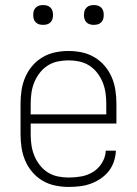

<svg xmlns="http://www.w3.org/2000/svg" viewBox="-20 -729 540 757"><path d="M250 8Q224 8 197.5 2.5Q171 -3 148 -16.5Q125 -30 107.5 -50.5Q90 -71 79.5 -95.5Q69 -120 65 -146.5Q61 -173 61 -200V-320Q61 -347 65 -373.5Q69 -400 79.5 -424.5Q90 -449 107.5 -469.5Q125 -490 148 -503.5Q171 -517 197 -522.5Q223 -528 250 -528Q277 -528 303 -522.5Q329 -517 352 -503.5Q375 -490 392.5 -469.5Q410 -449 420.5 -424.5Q431 -400 435 -373.5Q439 -347 439 -320V-242H101V-200Q101 -178 104 -157Q107 -136 115 -116Q123 -96 136.5 -78.5Q150 -61 168 -49.5Q186 -38 207.5 -33.5Q229 -29 250 -29Q276 -29 301 -33.5Q326 -38 347.5 -51.5Q369 -65 382.5 -87.5Q396 -110 397 -135H437Q436 -113 429 -92Q422 -71 408.5 -54Q395 -37 376.5 -24.5Q358 -12 337 -4.5Q316 3 294 5.5Q272 8 250 8ZM101 -278H399V-320Q399 -342 396 -363Q393 -384 385 -404Q377 -424 363.5 -441.5Q350 -459 332 -470.5Q314 -482 293 -486.5Q272 -491 250 -491Q228 -491 207 -486.5Q186 -482 168 -470.5Q150 -459 136.5 -441.5Q123 -424 115 -404Q107 -384 104 -363Q101 -342 101 -320ZM350 -631Q342 -631 334.5 -633Q327 -635 321 -641Q315 -647 313 -654.5Q311 -662 311 -670Q311 -678 313 -685.5Q315 -693 321 -699Q327 -705 334.5 -707Q342 -709 350 -709Q358 -709 365.5 -707Q373 -705 379 -699Q385 -693 387 -685.5Q389 -678 389 -670Q389 -662 387 -654.5Q385 -647 379 -641Q373 -635 365.5 -633Q358 -631 350 -631ZM150 -631Q142 -631 134.5 -633Q127 -635 121 -641Q115 -647 113 -654.5Q111 -662 111 -670Q111 -678 113 -685.5Q115 -693 121 -699Q127 -705 134.5 -707Q142 -709 150 -709Q158 -709 165.5 -707Q173 -705 179 -699Q185 -693 187 -685.5Q189 -678 189 -670Q189 -662 187 -654.5Q185 -647 179 -641Q173 -635 165.5 -633Q158 -631 150 -631Z"/></svg>

Font: Iosevka Extralight
Style: Regular
Weight: 200
Monospace: yes
Designer: Belleve Invis
Foundry: Belleve Invis
Version: Version 32.0.1; ttfautohint (v1.8.4)